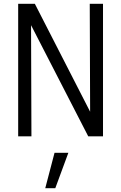

<svg xmlns="http://www.w3.org/2000/svg" viewBox="-20 -720 640 1014"><path d="M76 0V-700H164L456 -130L454 -700H524V0H446L144 -587L146 0ZM219 274 268 87H341L272 274Z"/></svg>

Font: Red Hat Mono
Style: Regular
Weight: 400
Designer: Pentagram, MCKL
Foundry: Pentagram, MCKL
Version: Version 1.023